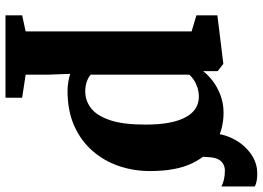

<svg xmlns="http://www.w3.org/2000/svg" viewBox="-152 -584 978 715"><g transform="rotate(90 337.5 -227.0)"><path d="M555.5 -358.5 507.5 -429 477 -526Q478.5 -570.5 499 -609Q519.5 -647.5 553 -671.5Q586.5 -695.5 626.5 -695.5Q658 -695.5 675 -686.5V-562Q665.5 -567.5 650 -571.2Q634.5 -575 616 -575Q603 -575 592 -569.2Q581 -563.5 574.2 -551Q567.5 -538.5 566 -519ZM37.5 242V180L97.5 167V-451L37.5 -469V-547L216.5 -569H218.5L245.5 -548V-494Q259 -512 281.8 -529.5Q304.5 -547 334.8 -558.5Q365 -570 400.5 -570Q460 -570 509.2 -542.2Q558.5 -514.5 588 -454.2Q617.5 -394 617.5 -296Q617.5 -235.5 598.8 -180.2Q580 -125 542.2 -81.8Q504.5 -38.5 448.8 -13.8Q393 11 318.5 11Q301.5 11 283.5 7.8Q265.5 4.5 255.5 1L258.5 82V167L344.5 180V242ZM321.5 -55Q355 -55 383 -76.2Q411 -97.5 427.8 -146.5Q444.5 -195.5 444.5 -279Q444.5 -332 437 -369.8Q429.5 -407.5 415.5 -431.5Q401.5 -455.5 382.8 -466.8Q364 -478 341.5 -478Q323 -478 306.8 -472.8Q290.5 -467.5 278 -459.2Q265.5 -451 258.5 -442V-76Q265.5 -68 282.2 -61.5Q299 -55 321.5 -55Z"/></g></svg>

Font: Merriweather Light 18pt Black
Style: Regular
Weight: 900
Version: Version 2.100